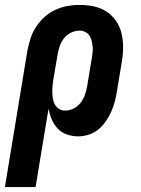

<svg xmlns="http://www.w3.org/2000/svg" viewBox="-54 -548 574 783"><path d="M91 215H-34L58 -343Q63 -368 71 -392.5Q79 -417 93.5 -439Q108 -461 128 -479Q148 -497 172 -508Q196 -519 221 -523.5Q246 -528 270 -528Q300 -528 328.5 -522Q357 -516 380 -501Q403 -486 419 -463Q435 -440 441.5 -412.5Q448 -385 448 -355.5Q448 -326 443 -297L423 -177Q420 -156 414.5 -135Q409 -114 400 -93.5Q391 -73 378 -54Q365 -35 347.5 -20.5Q330 -6 308.5 1Q287 8 266 8Q241 8 219 0.5Q197 -7 181.5 -23.5Q166 -40 157 -61Q148 -82 144 -105ZM212 -97Q229 -97 245.5 -105Q262 -113 273.5 -127.5Q285 -142 291.5 -159Q298 -176 301 -194L321 -314Q323 -326 324 -338Q325 -350 323.5 -361.5Q322 -373 319 -384.5Q316 -396 309.5 -404.5Q303 -413 293 -418Q283 -423 270 -423Q253 -423 236 -415Q219 -407 207.5 -392.5Q196 -378 190 -361Q184 -344 181 -326L163 -221Q161 -208 160 -195Q159 -182 159.5 -169Q160 -156 162 -143.5Q164 -131 170.5 -120.5Q177 -110 187.5 -103.5Q198 -97 212 -97Z"/></svg>

Font: Iosevka Term Curly Extrabold
Style: Italic
Weight: 800
Italic angle: -9°
Designer: Belleve Invis
Foundry: Belleve Invis
Version: Version 32.3.0